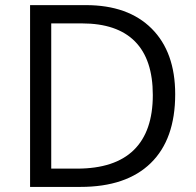

<svg xmlns="http://www.w3.org/2000/svg" viewBox="-20 -734 769 754"><path d="M668 -363.8Q668 -187 572 -93.5Q476.1 0 295.9 0H98.1V-713.9H316.9Q483.4 -713.9 575.7 -621.6Q668 -529.3 668 -363.8ZM580.1 -360.8Q580.1 -500.5 510 -571.3Q439.9 -642.1 301.8 -642.1H181.2V-71.8H282.2Q430.7 -71.8 505.4 -144.8Q580.1 -217.8 580.1 -360.8Z"/></svg>

Font: f01899195
Style: Regular
Weight: 400
Foundry: Ascender Corporation
Version: Version 1.10